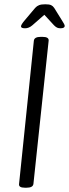

<svg xmlns="http://www.w3.org/2000/svg" viewBox="-20 -874 322 896"><path d="M96 2Q66 2 69 -16L138 -684Q140 -702 170 -702H178Q209 -702 207 -684L136 -16Q134 2 104 2ZM97 -742Q78 -742 78 -751Q78 -759 96 -780L144 -837Q152 -846 162.5 -850Q173 -854 191 -854Q210 -854 218.5 -850Q227 -846 233 -837L269 -779Q274 -771 278 -764Q282 -757 282 -753Q282 -742 262 -742Q253 -742 246.5 -745Q240 -748 232 -756L187 -805L131 -756Q115 -742 97 -742Z"/></svg>

Font: Asap Condensed Condensed Light
Style: Italic
Weight: 300
Width: 3
Italic angle: -6°
Designer: Pablo Cosgaya
Foundry: Omnibus-Type
Version: Version 3.001; ttfautohint (v1.8.4.7-5d5b)